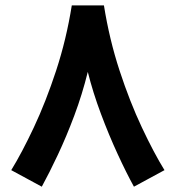

<svg xmlns="http://www.w3.org/2000/svg" viewBox="-20 -663 649 709"><path d="M245.1 -643.1H363.8Q383.8 -517.6 421.6 -402.1Q459.5 -286.6 503.9 -192.4Q548.3 -98.1 587.4 -34.7L474.6 26.4Q446.8 -23.9 414.6 -93.8Q382.3 -163.6 352.8 -242.4Q323.2 -321.3 304.2 -397.5Q283.7 -314.5 254.4 -236.3Q225.1 -158.2 193.6 -91.3Q162.1 -24.4 134.3 26.4L21.5 -34.7Q60.5 -98.1 105 -192.6Q149.4 -287.1 187.3 -402.3Q225.1 -517.6 245.1 -643.1Z"/></svg>

Font: Vazirmatn UI
Style: Bold
Weight: 700
Designer: Saber Rastikerdar
Foundry: Saber Rastikerdar
Version: Version 33.003